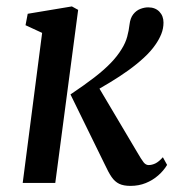

<svg xmlns="http://www.w3.org/2000/svg" viewBox="-20 -584 560 613"><path d="M52.5 0 114.5 -479 61.5 -503.5 68.5 -540 209.5 -563.5 229.5 -552.5 156.5 0ZM396.5 9.5Q374.5 9.5 360.5 2.8Q346.5 -4 336.2 -19Q326 -34 314.5 -59L205 -282.5Q250.5 -313 281.5 -337Q312.5 -361 333.5 -382.8Q354.5 -404.5 368.5 -427.5Q381 -447.5 386.2 -467.2Q391.5 -487 393.5 -505.5Q396 -526.5 405.5 -538.5Q415 -550.5 428 -555.5Q441 -560.5 453 -560.5Q475.5 -560.5 488.8 -546.8Q502 -533 502 -512Q502 -493 495 -475.5Q488 -458 476 -441Q461.5 -420 439.2 -399.5Q417 -379 389.5 -359.2Q362 -339.5 332.2 -321.5Q302.5 -303.5 273 -286.5L286 -320.5L416.5 -100.5Q431.5 -74.5 438.5 -65.8Q445.5 -57 454.5 -57Q465 -57 476 -62.2Q487 -67.5 500 -82L513.5 -57.5Q502.5 -39 485 -23.8Q467.5 -8.5 445.2 0.5Q423 9.5 396.5 9.5Z"/></svg>

Font: Merriweather 28pt Medium
Style: Italic
Weight: 500
Italic angle: -7.8°
Version: Version 2.101